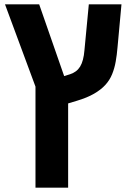

<svg xmlns="http://www.w3.org/2000/svg" viewBox="-20 -622 583 882"><path d="M143 240V-224L3 -602H160L293 -220V240ZM207 -121 196 -248 302 -281Q317 -286 328.5 -294.5Q340 -303 348 -316Q356 -329 361 -348Q366 -367 368 -392L388 -602H538L520 -406Q517 -370 511.5 -339Q506 -308 495 -281Q484 -254 464 -232Q444 -210 412 -191.5Q380 -173 333 -159Z"/></svg>

Font: Noto Sans
Style: Bold
Weight: 700
Designer: Monotype Design Team
Foundry: Monotype Imaging Inc.
Version: Version 2.000;GOOG;noto-source:20170915:90ef993387c0; ttfaut